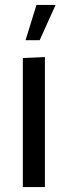

<svg xmlns="http://www.w3.org/2000/svg" viewBox="-20 -754 274 774"><path d="M72 0V-520L161 -524V0ZM83 -592 127 -734H204L140 -592Z"/></svg>

Font: Murecho Thin
Style: Regular
Weight: 400
Version: Version 1.010